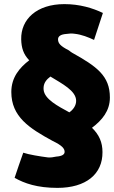

<svg xmlns="http://www.w3.org/2000/svg" viewBox="-20 -735 554 933"><path d="M514 -261C514 -196 476 -151 427 -114C462 -80 478 -43 478 4C479 111 398 178 259 178C161 178 98 156 51 129C64 89 79 47 93 7C119 16 174 25 213 30C226 31 240 29 253 26C281 24 294 16 294 3C294 -13 282 -28 236 -50C122 -112 35 -168 35 -288C35 -359 75 -406 122 -442C94 -471 84 -502 83 -544C81 -641 158 -715 293 -715C367 -715 430 -696 480 -672L437 -541C409 -554 378 -567 342 -571C328 -573 315 -572 302 -570C274 -568 262 -558 262 -544C262 -524 274 -511 315 -490C316 -489 329 -479 330 -479C450 -412 514 -367 514 -261ZM350 -245C350 -294 282 -328 225 -363C206 -349 194 -333 192 -313C192 -308 191 -303 192 -298C197 -253 260 -220 317 -189C338 -204 350 -224 350 -245Z"/></svg>

Font: Repo Black
Style: Regular
Weight: 900
Designer: Stefan Peev
Foundry: Context Ltd
Version: Version 1.502